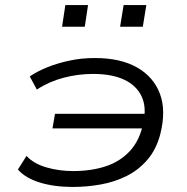

<svg xmlns="http://www.w3.org/2000/svg" viewBox="-20 -733 740 761"><path d="M268 8Q195 8 138 -9.5Q81 -27 51 -61L85 -115Q114 -84 164 -69.5Q214 -55 270 -55Q341 -55 398 -73.5Q455 -92 494 -133.5Q533 -175 547 -242L558 -224H188L198 -282H568L549 -253Q561 -309 541 -351.5Q521 -394 472.5 -417Q424 -440 349 -440Q290 -440 232.5 -425Q175 -410 126 -378L98 -430Q127 -450 166.5 -466Q206 -482 254 -492.5Q302 -503 356 -503Q458 -503 523.5 -465.5Q589 -428 614 -361Q639 -294 615 -200Q599 -140 564 -99.5Q529 -59 482 -35.5Q435 -12 380 -2Q325 8 268 8ZM456 -627 470 -713H560L546 -627ZM226 -627 239 -713H329L316 -627Z"/></svg>

Font: Nunito Sans 7pt Expanded Light
Style: Italic
Weight: 300
Width: 7
Italic angle: -9°
Designer: Vernon Adams
Foundry: Vernon Adams
Version: Version 3.101;gftools[0.9.27]